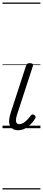

<svg xmlns="http://www.w3.org/2000/svg" viewBox="-20 -1015 340 1520"><path d="M124 16Q77 16 59.5 -19Q42 -54 66 -126L186 -494Q190 -506 196 -510.5Q202 -515 216 -515Q232 -515 238 -509Q244 -503 240 -491L116 -111Q103 -70 107.5 -51Q112 -32 133 -32Q149 -32 165.5 -42Q182 -52 197 -68Q212 -84 223 -99Q228 -106 234.5 -108.5Q241 -111 250 -105Q261 -98 262 -91Q263 -84 258 -76Q245 -54 224.5 -33Q204 -12 179 2Q154 16 124 16ZM0 475H300V485H0ZM0 -20H300V0H0ZM0 -505H300V-500H0ZM0 -995H300V-985H0Z"/></svg>

Font: Playwrite SK Guides
Style: Regular
Weight: 400
Designer: Veronika Burian, José Scaglione
Foundry: TypeTogether
Version: Version 1.003